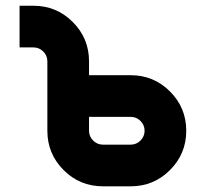

<svg xmlns="http://www.w3.org/2000/svg" viewBox="-20 -655 724 675"><path d="M439.5 -244.1H293V-195.3Q293 -175.3 307.4 -160.9Q321.8 -146.5 341.8 -146.5H439.5Q459.5 -146.5 473.9 -160.9Q488.3 -175.3 488.3 -195.3Q488.3 -215.3 473.9 -229.7Q459.5 -244.1 439.5 -244.1ZM293 -390.6H439.5Q520.5 -390.6 577.6 -333.5Q634.8 -276.4 634.8 -195.3Q634.8 -114.3 577.6 -57.1Q520.5 0 439.5 0H341.8Q260.7 0 203.6 -57.1Q146.5 -114.3 146.5 -195.3V-439.5Q146.5 -459.5 132.1 -473.9Q117.7 -488.3 97.7 -488.3H48.8V-634.8H97.7Q178.7 -634.8 235.8 -577.6Q293 -520.5 293 -439.5Z"/></svg>

Font: Audex
Style: Regular
Weight: 400
Designer: GGBotNet
Foundry: GGBotNet
Version: 1.00